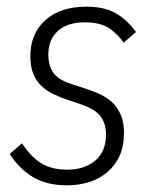

<svg xmlns="http://www.w3.org/2000/svg" viewBox="-20 -544 459 576"><path d="M181 12Q121 12 79.5 -12.5Q38 -37 9 -82L46 -114Q73 -73 104 -54Q135 -35 182 -35Q233 -35 265.5 -62Q298 -89 298 -141Q298 -173 282 -194.5Q266 -216 226 -230L184 -244Q160 -252 139.5 -262Q119 -272 103.5 -287Q88 -302 79.5 -323.5Q71 -345 71 -375Q71 -443 116 -483.5Q161 -524 239 -524Q293 -524 327 -504.5Q361 -485 388 -448L351 -416Q333 -442 307 -459.5Q281 -477 234 -477Q182 -477 153.5 -451Q125 -425 125 -380Q125 -348 139.5 -326.5Q154 -305 194 -292L237 -278Q262 -270 283.5 -259.5Q305 -249 320 -233.5Q335 -218 343.5 -196.5Q352 -175 352 -145Q352 -106 339 -77Q326 -48 302.5 -28Q279 -8 248 2Q217 12 181 12Z"/></svg>

Font: IBM Plex Sans Cond Light
Style: Italic
Weight: 300
Width: 3
Italic angle: -11°
Designer: Mike Abbink, Paul van der Laan, Pieter van Rosmalen
Foundry: Bold Monday
Version: Version 1.3